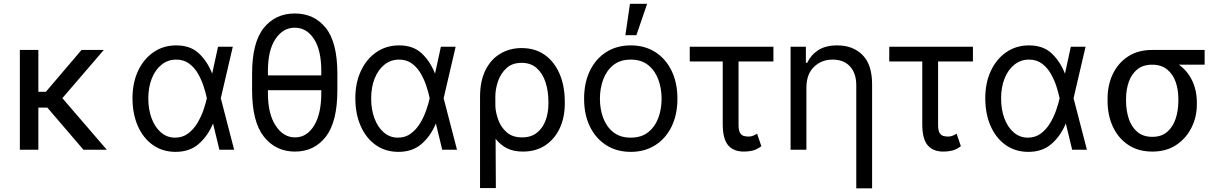

<svg xmlns="http://www.w3.org/2000/svg" viewBox="-20 -793 6459 1017"><path d="M183.2 -528.4V-306.8H223L411.9 -528.4H529.8L310.4 -273.1L545.5 0H421.9L230.8 -223H183.2V0H85.2V-528.4Z M907.7 11.4Q839.5 10.7 788.7 -25.7Q737.9 -62.1 709.9 -126.1Q681.8 -190 681.8 -272.7Q681.8 -354.8 711.5 -417.8Q741.1 -480.8 793.3 -516.7Q845.5 -552.6 913.4 -552.6Q987.9 -552.6 1032.8 -510.8Q1077.8 -469.1 1103.7 -403.4H1104L1134.9 -545.5H1213.1L1149.5 -272.7L1220.2 0H1142L1108.7 -137.8H1108Q1080.3 -71.7 1031.6 -29.8Q983 12.1 907.7 11.4ZM1075.6 -272.7 1075.3 -274.1Q1070 -300.1 1058.9 -334.5Q1047.9 -369 1029.5 -401.6Q1011 -434.3 982.4 -455.8Q953.8 -477.3 913.4 -477.3Q870 -477.3 836.6 -451Q803.3 -424.7 784.4 -378.2Q765.6 -331.7 765.6 -271.3Q765.6 -212.4 783.4 -165.3Q801.1 -118.3 833.1 -91.1Q865.1 -63.9 907.7 -63.9Q947.1 -63.9 976.2 -85.8Q1005.3 -107.6 1025.2 -140.8Q1045.1 -174 1057.4 -209.3Q1069.6 -244.7 1075.3 -271.3Z M1767 -402V-315.3Q1767 -148.1 1706 -69.1Q1644.9 9.9 1542.6 9.9Q1440.3 9.9 1377.8 -69.1Q1315.3 -148.1 1315.3 -315.3V-402Q1315.3 -568.2 1377.1 -644.9Q1438.9 -721.6 1541.2 -721.6Q1644.5 -721.6 1705.8 -644.9Q1767 -568.2 1767 -402ZM1399.1 -393.5H1681.8V-417.6Q1681.8 -527.3 1642.9 -586.8Q1604 -646.3 1541.2 -646.3Q1479.4 -646.3 1439.3 -586.8Q1399.1 -527.3 1399.1 -417.6ZM1681.8 -299.7V-315.3H1399.1V-299.7Q1399.1 -190 1440 -127.7Q1480.8 -65.3 1542.6 -65.3Q1605.5 -65.3 1643.6 -127.7Q1681.8 -190 1681.8 -299.7Z M2088.1 11.4Q2019.9 10.7 1969.1 -25.7Q1918.3 -62.1 1890.3 -126.1Q1862.2 -190 1862.2 -272.7Q1862.2 -354.8 1891.9 -417.8Q1921.5 -480.8 1973.7 -516.7Q2025.9 -552.6 2093.8 -552.6Q2168.3 -552.6 2213.2 -510.8Q2258.2 -469.1 2284.1 -403.4H2284.4L2315.3 -545.5H2393.5L2329.9 -272.7L2400.6 0H2322.4L2289.1 -137.8H2288.4Q2260.7 -71.7 2212 -29.8Q2163.4 12.1 2088.1 11.4ZM2256 -272.7 2255.7 -274.1Q2250.4 -300.1 2239.3 -334.5Q2228.3 -369 2209.9 -401.6Q2191.4 -434.3 2162.8 -455.8Q2134.2 -477.3 2093.8 -477.3Q2050.4 -477.3 2017 -451Q1983.7 -424.7 1964.8 -378.2Q1946 -331.7 1946 -271.3Q1946 -212.4 1963.8 -165.3Q1981.5 -118.3 2013.5 -91.1Q2045.5 -63.9 2088.1 -63.9Q2127.5 -63.9 2156.6 -85.8Q2185.7 -107.6 2205.6 -140.8Q2225.5 -174 2237.7 -209.3Q2250 -244.7 2255.7 -271.3Z M2522.7 203.1V-279.8Q2522.7 -364.3 2551.7 -421.9Q2580.6 -479.4 2630.5 -508.9Q2680.4 -538.4 2742.9 -538.4Q2814.6 -538.4 2865.8 -502Q2916.9 -465.6 2944.2 -401.5Q2971.6 -337.4 2971.6 -254.3V-244.3Q2971.6 -170.5 2944.6 -113.1Q2917.6 -55.8 2867.9 -22.9Q2818.2 9.9 2750 9.9Q2700.6 9.9 2665.5 -7.6Q2630.3 -25.2 2605.1 -57.9L2606.5 203.1ZM2604 -228.7Q2605.8 -194.6 2619.9 -156.6Q2633.9 -118.6 2664.2 -92Q2694.6 -65.3 2745.7 -65.3Q2793.3 -65.3 2824.2 -90Q2855.1 -114.7 2870 -155.4Q2884.9 -196 2884.9 -244.3V-254.3Q2884.9 -309.7 2869.9 -356.5Q2854.8 -403.4 2823.3 -431.8Q2791.9 -460.2 2742.9 -460.2Q2693.2 -460.2 2662.5 -431.8Q2631.7 -403.4 2617.7 -361.9Q2603.7 -320.3 2603.7 -281.2Z M3321 11.4Q3247.2 11.4 3191.6 -23.8Q3136 -58.9 3104.9 -122.2Q3073.9 -185.4 3073.9 -269.9Q3073.9 -355.1 3104.9 -418.7Q3136 -482.2 3191.6 -517.4Q3247.2 -552.6 3321 -552.6Q3394.9 -552.6 3450.5 -517.4Q3506 -482.2 3537.1 -418.7Q3568.2 -355.1 3568.2 -269.9Q3568.2 -185.4 3537.1 -122.2Q3506 -58.9 3450.5 -23.8Q3394.9 11.4 3321 11.4ZM3321 -63.9Q3377.1 -63.9 3413.4 -92.7Q3449.6 -121.4 3467 -168.3Q3484.4 -215.2 3484.4 -269.9Q3484.4 -324.6 3467 -371.8Q3449.6 -419 3413.4 -448.2Q3377.1 -477.3 3321 -477.3Q3264.9 -477.3 3228.7 -448.2Q3192.5 -419 3175.1 -371.8Q3157.7 -324.6 3157.7 -269.9Q3157.7 -215.2 3175.1 -168.3Q3192.5 -121.4 3228.7 -92.7Q3264.9 -63.9 3321 -63.9ZM3292.6 -606.5 3316.8 -772.7H3407.7L3350.9 -606.5Z M4076.7 -545.5V-467.3H3892V-132.1Q3892 -100.9 3900.7 -87.9Q3909.4 -74.9 3922.1 -72.3Q3934.7 -69.6 3946 -69.6Q3958.8 -69.6 3970.7 -74.8Q3982.6 -79.9 3990.1 -85.2L4012.8 -18.5Q3988.3 -0.4 3966.1 4.8Q3943.9 9.9 3920.5 9.9Q3865.1 9.9 3836.6 -23.8Q3808.2 -57.5 3808.2 -136.4V-467.3H3633.5V-545.5Z M4251.4 -328.1V0H4167.6V-545.5H4248.6V-460.2H4255.7Q4274.9 -501.8 4313.9 -527.2Q4353 -552.6 4414.8 -552.6Q4497.9 -552.6 4548.7 -501.8Q4599.4 -451 4599.4 -346.6V204.5H4515.6V-340.9Q4515.6 -404.8 4482.4 -441.1Q4449.2 -477.3 4390.6 -477.3Q4331 -477.3 4291.2 -438.4Q4251.4 -399.5 4251.4 -328.1Z M5133.5 -545.5V-467.3H4948.9V-132.1Q4948.9 -100.9 4957.6 -87.9Q4966.3 -74.9 4978.9 -72.3Q4991.5 -69.6 5002.8 -69.6Q5015.6 -69.6 5027.5 -74.8Q5039.4 -79.9 5046.9 -85.2L5069.6 -18.5Q5045.1 -0.4 5022.9 4.8Q5000.7 9.9 4977.3 9.9Q4921.9 9.9 4893.5 -23.8Q4865.1 -57.5 4865.1 -136.4V-467.3H4690.3V-545.5Z M5424.7 11.4Q5356.5 10.7 5305.8 -25.7Q5255 -62.1 5226.9 -126.1Q5198.9 -190 5198.9 -272.7Q5198.9 -354.8 5228.5 -417.8Q5258.2 -480.8 5310.4 -516.7Q5362.6 -552.6 5430.4 -552.6Q5505 -552.6 5549.9 -510.8Q5594.8 -469.1 5620.7 -403.4H5621.1L5652 -545.5H5730.1L5666.5 -272.7L5737.2 0H5659.1L5625.7 -137.8H5625Q5597.3 -71.7 5548.7 -29.8Q5500 12.1 5424.7 11.4ZM5592.7 -272.7 5592.3 -274.1Q5587 -300.1 5576 -334.5Q5565 -369 5546.5 -401.6Q5528.1 -434.3 5499.5 -455.8Q5470.9 -477.3 5430.4 -477.3Q5387.1 -477.3 5353.7 -451Q5320.3 -424.7 5301.5 -378.2Q5282.7 -331.7 5282.7 -271.3Q5282.7 -212.4 5300.4 -165.3Q5318.2 -118.3 5350.1 -91.1Q5382.1 -63.9 5424.7 -63.9Q5464.1 -63.9 5493.3 -85.8Q5522.4 -107.6 5542.3 -140.8Q5562.1 -174 5574.4 -209.3Q5586.6 -244.7 5592.3 -271.3Z M5846.6 -258.5V-269.9Q5846.6 -343 5874.8 -401.6Q5903.1 -460.2 5955.8 -494.3Q6008.5 -528.4 6082.4 -528.4H6360.8V-450.3H6224.4Q6269.5 -418.3 6294.6 -366.5Q6319.6 -314.6 6319.6 -248.6V-238.6Q6319.6 -174.7 6291.7 -117.9Q6263.8 -61.1 6211.1 -25.6Q6158.4 9.9 6083.8 9.9Q6009.2 9.9 5956.1 -25.6Q5903.1 -61.1 5874.8 -121.8Q5846.6 -182.5 5846.6 -258.5ZM5944.6 -269.9V-258.5Q5944.6 -207.4 5959 -164.1Q5973.4 -120.7 6004.1 -94.5Q6034.8 -68.2 6083.8 -68.2Q6132.1 -68.2 6162.5 -94.5Q6192.8 -120.7 6207.2 -164.1Q6221.6 -207.4 6221.6 -258.5V-269.9Q6221.6 -318.2 6207.2 -359.2Q6192.8 -400.2 6162.1 -425.2Q6131.4 -450.3 6082.4 -450.3Q6034.1 -450.3 6003.7 -425.2Q5973.4 -400.2 5959 -359.2Q5944.6 -318.2 5944.6 -269.9Z"/></svg>

Font: Inter UI
Style: Regular
Weight: 400
Designer: Rasmus Andersson
Foundry: rsms
Version: 3.2;8d6f07862